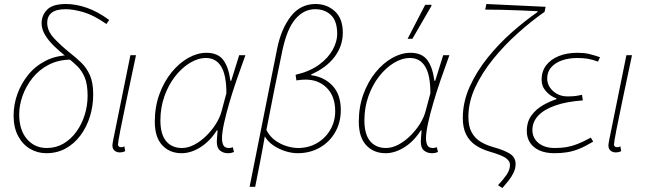

<svg xmlns="http://www.w3.org/2000/svg" viewBox="-20 -754 3238 960"><path d="M212 12Q167 12 130 -10Q93 -32 70.5 -74Q48 -116 48 -176Q48 -231 67 -284Q86 -337 122 -381Q158 -425 210 -451Q262 -477 328 -478L333 -456Q271 -455 223 -430Q175 -405 142.5 -364Q110 -323 93 -275.5Q76 -228 76 -182Q76 -104 114.5 -59Q153 -14 214 -14Q260 -14 297.5 -36Q335 -58 362 -95.5Q389 -133 403.5 -179.5Q418 -226 418 -275Q418 -332 404 -366Q390 -400 366 -423.5Q342 -447 312 -470Q280 -495 251.5 -522.5Q223 -550 205.5 -579Q188 -608 188 -638Q188 -677 215.5 -705.5Q243 -734 310 -734Q360 -734 414.5 -715Q469 -696 526 -654L512 -634Q449 -678 398 -693Q347 -708 308 -708Q260 -708 238 -690Q216 -672 216 -640Q216 -600 249.5 -563.5Q283 -527 332 -488Q361 -465 387 -440Q413 -415 429.5 -378Q446 -341 446 -282Q446 -224 429.5 -171Q413 -118 382 -76.5Q351 -35 308 -11.5Q265 12 212 12Z M578 8Q563 8 552.5 -1Q542 -10 542 -28Q542 -33 543.5 -40Q545 -47 546 -54L632 -478H660Q635 -360 614.5 -263Q594 -166 582 -104.5Q570 -43 570 -32Q570 -25 574 -21.5Q578 -18 585 -18Q588 -18 591.5 -18.5Q595 -19 602 -22L606 2Q599 5 592.5 6.5Q586 8 578 8Z M888 12Q828 12 791 -28Q754 -68 754 -146Q754 -220 777 -283Q800 -346 838 -392.5Q876 -439 921.5 -464.5Q967 -490 1012 -490Q1069 -490 1096 -454.5Q1123 -419 1132 -350H1136L1176 -478H1207Q1185 -418 1164 -357Q1143 -296 1126.5 -239.5Q1110 -183 1100 -137Q1090 -91 1090 -62Q1090 -43 1096.5 -28.5Q1103 -14 1125 -14Q1131 -14 1136 -15.5Q1141 -17 1144 -18L1150 6Q1142 9 1136 10.5Q1130 12 1119 12Q1097 12 1080.5 -1Q1064 -14 1064 -46Q1064 -55 1065.5 -70.5Q1067 -86 1068 -102H1064Q1030 -48 982.5 -18Q935 12 888 12ZM890 -14Q920 -14 951.5 -30.5Q983 -47 1011.5 -75Q1040 -103 1060.5 -136Q1081 -169 1089 -202L1112 -288Q1112 -378 1086 -421Q1060 -464 1010 -464Q970 -464 929.5 -439.5Q889 -415 855.5 -372Q822 -329 802 -272.5Q782 -216 782 -152Q782 -83 810.5 -48.5Q839 -14 890 -14Z M1228 180 1366 -512Q1386 -610 1434 -672Q1482 -734 1558 -734Q1614 -734 1654 -698Q1694 -662 1694 -590Q1694 -525 1653.5 -470.5Q1613 -416 1536 -382V-378Q1602 -369 1643 -325Q1684 -281 1684 -204Q1684 -142 1656 -93Q1628 -44 1579 -16Q1530 12 1468 12Q1439 12 1407 2Q1375 -8 1347.5 -26.5Q1320 -45 1304 -72Q1293 -8 1281 53Q1269 114 1256 180ZM1470 -14Q1523 -14 1565 -38.5Q1607 -63 1631.5 -105Q1656 -147 1656 -198Q1656 -272 1614.5 -314Q1573 -356 1508 -356Q1497 -356 1486 -355Q1475 -354 1462 -352L1458 -380Q1530 -397 1576 -431Q1622 -465 1644 -506Q1666 -547 1666 -584Q1666 -649 1635 -678.5Q1604 -708 1556 -708Q1499 -708 1457 -659Q1415 -610 1392 -502Q1372 -406 1352 -307.5Q1332 -209 1312 -104Q1329 -71 1356.5 -51.5Q1384 -32 1414.5 -23Q1445 -14 1470 -14Z M1908 12Q1848 12 1811 -28Q1774 -68 1774 -146Q1774 -220 1797 -283Q1820 -346 1858 -392.5Q1896 -439 1941.5 -464.5Q1987 -490 2032 -490Q2089 -490 2116 -454.5Q2143 -419 2152 -350H2156L2196 -478H2227Q2205 -418 2184 -357Q2163 -296 2146.5 -239.5Q2130 -183 2120 -137Q2110 -91 2110 -62Q2110 -43 2116.5 -28.5Q2123 -14 2145 -14Q2151 -14 2156 -15.5Q2161 -17 2164 -18L2170 6Q2162 9 2156 10.5Q2150 12 2139 12Q2117 12 2100.5 -1Q2084 -14 2084 -46Q2084 -55 2085.5 -70.5Q2087 -86 2088 -102H2084Q2050 -48 2002.5 -18Q1955 12 1908 12ZM1910 -14Q1940 -14 1971.5 -30.5Q2003 -47 2031.5 -75Q2060 -103 2080.5 -136Q2101 -169 2109 -202L2132 -288Q2132 -378 2106 -421Q2080 -464 2030 -464Q1990 -464 1949.5 -439.5Q1909 -415 1875.5 -372Q1842 -329 1822 -272.5Q1802 -216 1802 -152Q1802 -83 1830.5 -48.5Q1859 -14 1910 -14ZM2018 -560 2106 -730H2136L2138 -726L2042 -560Z M2492 186 2470 172Q2495 146 2512.5 120.5Q2530 95 2530 70Q2530 52 2510 37Q2490 22 2428 4Q2387 -8 2357 -28.5Q2327 -49 2310.5 -82Q2294 -115 2294 -164Q2294 -244 2328.5 -320.5Q2363 -397 2419 -466.5Q2475 -536 2540.5 -593.5Q2606 -651 2668 -694V-698Q2629 -700 2581 -702Q2533 -704 2486.5 -705Q2440 -706 2406 -706L2412 -734L2708 -720L2703 -695Q2636 -648 2569 -588Q2502 -528 2446 -459Q2390 -390 2356 -317Q2322 -244 2322 -170Q2322 -122 2338.5 -92Q2355 -62 2383.5 -45Q2412 -28 2448 -18Q2502 -3 2530 15Q2558 33 2558 66Q2558 88 2548 109Q2538 130 2522.5 149.5Q2507 169 2492 186Z M2752 12Q2708 12 2677 -2Q2646 -16 2630 -41Q2614 -66 2614 -98Q2614 -145 2637 -176.5Q2660 -208 2694 -227.5Q2728 -247 2762 -258V-262Q2732 -273 2710 -297.5Q2688 -322 2688 -356Q2688 -397 2710.5 -427Q2733 -457 2773.5 -473.5Q2814 -490 2868 -490Q2900 -490 2924 -484.5Q2948 -479 2980 -468L2970 -446Q2939 -457 2917 -460.5Q2895 -464 2866 -464Q2825 -464 2791 -452.5Q2757 -441 2736.5 -418Q2716 -395 2716 -362Q2716 -325 2745.5 -298.5Q2775 -272 2818 -272Q2838 -272 2853 -273.5Q2868 -275 2890 -280L2894 -252Q2811 -246 2755 -226Q2699 -206 2670.5 -175Q2642 -144 2642 -104Q2642 -64 2672.5 -39Q2703 -14 2754 -14Q2787 -14 2813 -18.5Q2839 -23 2867.5 -34Q2896 -45 2934 -66L2946 -46Q2908 -23 2877.5 -10.5Q2847 2 2817.5 7Q2788 12 2752 12Z M3058 8Q3043 8 3032.5 -1Q3022 -10 3022 -28Q3022 -33 3023.5 -40Q3025 -47 3026 -54L3112 -478H3140Q3115 -360 3094.5 -263Q3074 -166 3062 -104.5Q3050 -43 3050 -32Q3050 -25 3054 -21.5Q3058 -18 3065 -18Q3068 -18 3071.5 -18.5Q3075 -19 3082 -22L3086 2Q3079 5 3072.5 6.5Q3066 8 3058 8Z"/></svg>

Font: Source Sans 3 ExtraLight
Style: Italic
Weight: 250
Italic angle: -11°
Designer: Paul D. Hunt
Foundry: Adobe
Version: Version 3.046;hotconv 1.0.118;makeotfexe 2.5.65603